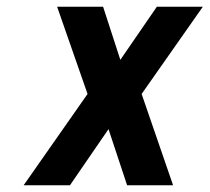

<svg xmlns="http://www.w3.org/2000/svg" viewBox="-20 -548 620 568"><path d="M336 -371 285 -528H149L239 -270L50 0H187L301 -166L356 0H492L399 -270L580 -528H444Z"/></svg>

Font: Asimov
Style: NarIt
Weight: 500
Designer: Google
Version: Version 2.000980; 2014